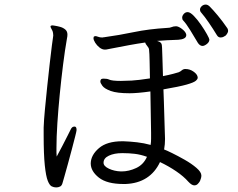

<svg xmlns="http://www.w3.org/2000/svg" viewBox="-20 -813 1040 840"><path d="M968 -658Q965 -656 959 -652.5Q953 -649 945 -649Q935 -649 929 -659Q912 -687 893.5 -714Q875 -741 861 -757Q855 -763 855 -771Q855 -779 862.5 -786Q870 -793 880 -793Q889 -793 898 -784Q912 -770 932.5 -745.5Q953 -721 975 -689Q978 -683 978 -678Q978 -670 968 -658ZM896 -640Q896 -629 885 -620.5Q874 -612 866 -612Q855 -612 846 -625Q830 -652 812.5 -680.5Q795 -709 781 -724Q777 -728 777 -736Q777 -744 784 -752Q791 -760 801 -760Q812 -760 828 -743.5Q844 -727 859.5 -704.5Q875 -682 885.5 -663Q896 -644 896 -640ZM308 -259Q315 -258 315 -244Q315 -240 309 -216.5Q303 -193 294.5 -160.5Q286 -128 277 -95.5Q268 -63 261.5 -40Q255 -17 254 -14Q251 -1 243 3Q235 7 226 7Q216 7 206.5 2.5Q197 -2 189 -22Q181 -42 176 -89.5Q171 -137 171 -222V-255Q172 -286 176.5 -333.5Q181 -381 186.5 -434Q192 -487 197.5 -534.5Q203 -582 207 -614Q211 -646 212 -650Q213 -653 213 -658Q213 -665 212 -669Q211 -677 206 -685Q201 -693 201 -697V-698Q202 -702 210 -702Q210 -702 220 -700.5Q230 -699 243 -695.5Q256 -692 265.5 -684Q275 -676 275 -662Q275 -658 274.5 -653.5Q274 -649 273 -645Q264 -594 256 -530.5Q248 -467 241.5 -401Q235 -335 231 -274Q227 -213 227 -166Q227 -156 227 -146Q227 -136 228 -128Q240 -150 253 -175Q266 -200 276 -220Q286 -240 289 -246Q295 -259 304 -259ZM520 -8Q448 -8 412.5 -36Q377 -64 377 -98V-99Q378 -135 413 -165Q448 -195 515 -195H520Q549 -194 579.5 -190.5Q610 -187 639 -179Q641 -192 641 -205.5Q641 -219 641 -232L638 -413Q610 -409 586.5 -407Q563 -405 547 -405Q492 -405 464.5 -415Q437 -425 428 -437.5Q419 -450 419 -456Q419 -462 422 -466Q425 -469 433 -469Q449 -469 457 -465Q469 -459 509 -459Q528 -459 556 -460.5Q584 -462 636 -470Q635 -512 634.5 -546Q634 -580 632 -597Q631 -604 624 -612Q617 -620 615 -627Q580 -622 545 -615.5Q510 -609 469 -601Q461 -600 453.5 -598Q446 -596 439 -596Q427 -596 415.5 -605Q404 -614 396.5 -626Q389 -638 389 -646Q389 -653 393 -654Q394 -654 394 -654L396 -655Q397 -655 397 -655Q402 -655 409.5 -652Q417 -649 427 -649Q428 -649 429 -649L433 -650Q434 -650 435 -650Q501 -659 565.5 -672.5Q630 -686 712 -691Q723 -691 731 -694.5Q739 -698 749 -698H752Q762 -697 776 -686.5Q790 -676 794 -665Q794 -665 794 -664L795 -661Q795 -661 795 -660Q795 -650 785.5 -645Q776 -640 760 -639Q734 -638 711 -637Q688 -636 667 -634Q681 -630 685 -624Q689 -618 689 -604Q689 -597 690.5 -562Q692 -527 693 -480Q719 -485 737.5 -490Q756 -495 762 -497Q771 -501 775.5 -505.5Q780 -510 788 -511H792Q810 -511 825.5 -500.5Q841 -490 844 -479Q844 -478 844.5 -476.5Q845 -475 845 -473Q845 -467 836.5 -459.5Q828 -452 796.5 -443Q765 -434 695 -422Q696 -395 697 -368L701 -236Q701 -229 701.5 -221Q702 -213 702 -205Q702 -194 701 -182Q700 -170 698 -159Q707 -156 732.5 -143.5Q758 -131 788 -114Q818 -97 839.5 -78.5Q861 -60 861 -45Q861 -35 855 -21Q851 -14 845 -8Q839 -2 830 -2Q819 -2 804 -18Q784 -41 751 -63.5Q718 -86 680 -104Q659 -59 621 -34.5Q583 -10 529 -8ZM512 -63Q544 -63 576 -78Q608 -93 623 -127Q595 -137 569.5 -140Q544 -143 518 -143H514Q480 -143 456.5 -132Q433 -121 433 -101Q433 -86 456.5 -75Q480 -64 509 -63Z"/></svg>

Font: Klee One SemiBold
Style: Regular
Weight: 600
Designer: Fontworks Inc.
Foundry: Fontworks Inc.
Version: Version 1.00;January 12, 2022;FontCreator 13.0.0.2683 64-bit